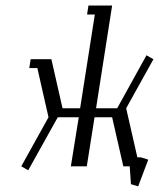

<svg xmlns="http://www.w3.org/2000/svg" viewBox="-20 -596 570 688"><path d="M56.2 0 153.8 -175.8 113.8 -352.1H85L89.8 -383.8H164.1L204.1 -208H267.1L319.8 -543.9H292L296.9 -576.2H381.8L324.2 -208H399.9L504.9 -397.9L529.8 -383.8L432.1 -208L472.2 -32.2H484.9L511.2 -23.9L475.1 71.8L449.2 64L444.8 0H421.9L381.8 -175.8H318.8L291 0H233.9L262.2 -175.8H187L81.1 14.2Z"/></svg>

Font: Gawaa
Style: Italic
Weight: 400
Designer: T. Christopher White
Version: Version 1.0